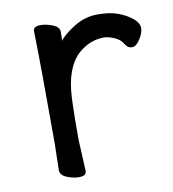

<svg xmlns="http://www.w3.org/2000/svg" viewBox="-64 -549 558 621"><g transform="rotate(-10 215.0 -238.0)"><path d="M147 16Q128 16 107 7.5Q86 -1 86 -18L88 -106Q88 -367 85 -474Q85 -490 109 -490Q128 -490 149 -481.5Q170 -473 170 -458Q170 -436 169 -428Q180 -444 215 -467Q253 -492 296 -492Q338 -492 365 -481.5Q392 -471 410 -456Q428 -441 428 -424Q428 -408 415 -388Q402 -368 389 -368Q375 -368 367 -381Q358 -398 338 -406.5Q318 -415 304 -415Q264 -415 230 -390Q180 -354 170 -265Q166 -230 166 -106L171 0Q171 16 147 16Z"/></g></svg>

Font: LXGW WenKai Lite
Style: Bold
Weight: 700
Designer: LXGW / Fontworks Inc.
Foundry: LXGW / Fontworks Inc.
Version: Version 1.330;April 28, 2024